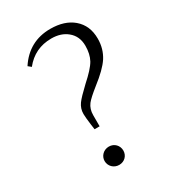

<svg xmlns="http://www.w3.org/2000/svg" viewBox="-184 -844 856 954"><g transform="rotate(-30 244.0 -366.5)"><path d="M216 12C247 12 269 -11 269 -40C269 -69 247 -93 216 -93C185 -93 162 -69 162 -41C162 -12 185 12 216 12ZM227 -203V-267C227 -290 233 -310 246 -327C256 -340 278 -360 312 -387C357 -422 389 -453 408 -482C427 -512 437 -546 437 -585C437 -636 420 -675 386 -704C354 -731 311 -745 256 -745C175 -745 111 -710 66 -641L83 -627C122 -676 173 -701 237 -701C274 -701 304 -691 327 -672C353 -651 366 -622 366 -585C366 -554 360 -527 348 -505C335 -482 309 -454 272 -421C239 -390 217 -367 206 -352C194 -335 188 -317 188 -296C188 -284 190 -263 194 -232C196 -219 197 -210 198 -203Z"/></g></svg>

Font: AllPunType Light
Style: Regular
Weight: 300
Version: 1.0